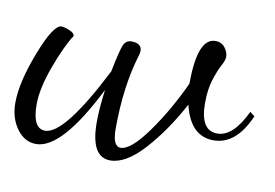

<svg xmlns="http://www.w3.org/2000/svg" viewBox="-50 -409 750 524"><g transform="rotate(10 324.5 -146.5)"><path d="M636 -158 649 -148Q613 -64 550 -64Q486 -64 466 -148Q424 -70 374.5 -15.5Q325 39 282 39Q228 39 228 -58Q228 -94 235 -148Q146 30 75 30Q43 30 21.5 0.5Q0 -29 0 -71Q0 -128 33 -213Q66 -298 88 -298Q96 -298 110.5 -292Q125 -286 125 -278Q104 -246 81 -183.5Q58 -121 58 -77Q58 -10 93 -10Q146 -10 243 -201Q255 -261 261.5 -276Q268 -291 283 -291Q312 -291 312 -269Q312 -266 310 -258Q282 -167 282 -49Q282 0 304 0Q332 0 377 -62.5Q422 -125 459 -205Q459 -332 509 -332Q526 -332 535.5 -319.5Q545 -307 545 -294Q545 -285 536.5 -269.5Q528 -254 519 -226.5Q510 -199 510 -160Q510 -84 557 -84Q601 -84 636 -158Z"/></g></svg>

Font: Dancing Script
Style: Regular
Weight: 400
Designer: Pablo Impallari
Foundry: Pablo Impallari. www.impallari.com
Version: Version 1.002